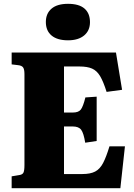

<svg xmlns="http://www.w3.org/2000/svg" viewBox="-20 -985 701 1005"><path d="M41 0V-62L77 -68Q96 -70 102 -80Q108 -90 108 -121V-597Q108 -622 101 -632Q94 -642 74 -644L41 -648V-710H587L619 -515L538 -504Q521 -558 504 -586.5Q487 -615 462 -626Q437 -637 396 -637H315V-396H362Q391 -396 403 -411.5Q415 -427 427 -475L486 -479V-247L426 -238Q418 -288 405 -305.5Q392 -323 361 -323H315V-74H411Q453 -74 478 -87Q503 -100 519.5 -131.5Q536 -163 553 -219H634L610 0ZM336 -774Q280 -774 250 -799Q220 -824 220 -870Q220 -914 249.5 -939.5Q279 -965 336 -965Q394 -965 422.5 -940Q451 -915 451 -869Q451 -825 420.5 -799.5Q390 -774 336 -774Z"/></svg>

Font: Literata 36pt ExtraBold
Style: Regular
Weight: 800
Designer: Latin by Veronika Burian and Jose Scaglione. Greek by Irene Vlachou. Cyrillic by Vera Evstafieva.
Foundry: TypeTogether
Version: Version 3.002